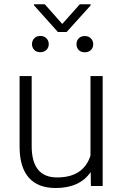

<svg xmlns="http://www.w3.org/2000/svg" viewBox="-20 -894 589 923"><path d="M74.2 0ZM416 -66.9Q363.3 9.8 247.6 9.8Q163.1 9.8 119.1 -39.3Q75.2 -88.4 74.2 -184.6V-528.3H132.3V-191.9Q132.3 -41 254.4 -41Q381.3 -41 415 -146V-528.3H473.6V0H417ZM133.8 -681.6Q133.8 -698.2 144.5 -709.7Q155.3 -721.2 173.8 -721.2Q192.4 -721.2 203.4 -709.7Q214.4 -698.2 214.4 -681.6Q214.4 -665.5 203.4 -654.3Q192.4 -643.1 173.8 -643.1Q155.3 -643.1 144.5 -654.3Q133.8 -665.5 133.8 -681.6ZM347.7 -681.2Q347.7 -697.8 358.2 -709.2Q368.7 -720.7 387.7 -720.7Q406.2 -720.7 417.2 -709.2Q428.2 -697.8 428.2 -681.2Q428.2 -665 417.2 -653.8Q406.2 -642.6 387.7 -642.6Q368.7 -642.6 358.2 -653.8Q347.7 -665 347.7 -681.2ZM279.3 -778.8 363.8 -873.5H415.5V-867.7L300.3 -740.2H258.3L143.6 -868.2V-873.5H195.3Z"/></svg>

Font: Roboto Light
Style: Regular
Weight: 300
Designer: Google
Version: Version 2.134; 2016; ttfautohint (v1.6)